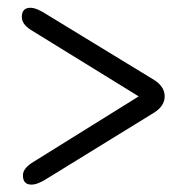

<svg xmlns="http://www.w3.org/2000/svg" viewBox="-20 -596 478 506"><path d="M37.5 -551Q37.5 -575.5 60 -575.5Q76.5 -575.5 103 -558L387.5 -384.5Q414 -367 414 -342Q414 -317.5 387.5 -300L106.5 -127Q80 -109.5 63 -109.5Q40 -109.5 40.5 -134.5Q40.5 -151 63.5 -166.5L345.5 -342L60 -518Q37.5 -533 37.5 -551Z"/></svg>

Font: Fraunces 144pt Soft
Style: Bold
Weight: 700
Version: Version 1.000;[0bf87f6ff]